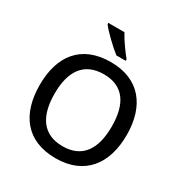

<svg xmlns="http://www.w3.org/2000/svg" viewBox="-212 -1101 1210 1271"><g transform="rotate(30 392.5 -465.5)"><path d="M371 -941H248V-931C275 -894 355 -817 402 -781H473V-793C442 -830 395 -896 371 -941ZM725 -358C725 -580 613 -725 394 -725C167 -725 60 -579 60 -359C60 -138 167 10 393 10C613 10 725 -137 725 -358ZM174 -358C174 -529 242 -632 394 -632C545 -632 611 -529 611 -358C611 -187 545 -82 393 -82C242 -82 174 -187 174 -358Z"/></g></svg>

Font: Noto Sans Gujarati UI Medium
Style: Regular
Weight: 500
Designer: Jelle Bosma - Monotype Design Team, Universal Thirst
Foundry: Monotype Imaging Inc.
Version: Version 2.106